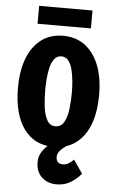

<svg xmlns="http://www.w3.org/2000/svg" viewBox="-61 -756 608 1004"><g transform="rotate(5 243.0 -254.0)"><path d="M242 13Q141 13 85.5 -64Q30 -141 30 -279Q30 -367 54.5 -432Q79 -497 126.5 -533.5Q174 -570 242 -570Q310 -570 357.5 -534Q405 -498 430.5 -433Q456 -368 456 -279Q456 -140 399.5 -63.5Q343 13 242 13ZM242 -95Q272 -95 287.5 -122.5Q303 -150 308 -192.5Q313 -235 313 -279Q313 -307 310 -339Q307 -371 300 -399Q293 -427 279 -444.5Q265 -462 242 -462Q220 -462 206 -444.5Q192 -427 185 -399Q178 -371 175.5 -339.5Q173 -308 173 -279Q173 -235 178 -192.5Q183 -150 198 -122.5Q213 -95 242 -95ZM274 207Q228 207 197 178.5Q166 150 166 100Q166 68 182.5 43.5Q199 19 221 2.5Q243 -14 260 -21L334 -13Q294 11 278.5 28.5Q263 46 263 63Q263 100 299 100Q316 100 330.5 90.5Q345 81 355 70L403 140Q381 167 349 187Q317 207 274 207ZM103 -621V-715H383V-621Z"/></g></svg>

Font: Freeman
Style: Regular
Weight: 400
Designer: Vernon Adams, Aoife Mooney, Rodrigo Fuenzalida
Foundry: Rodrigo Fuenzalida
Version: Version 1.000; ttfautohint (v1.8.4.7-5d5b)